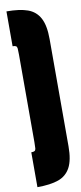

<svg xmlns="http://www.w3.org/2000/svg" viewBox="-102 -780 418 993"><g transform="rotate(-10 107.5 -283.5)"><path d="M35 -513Q35 -537 34 -546Q33 -555 28 -558.5Q23 -562 10 -562V-745Q79 -745 121 -730Q163 -715 184 -676Q205 -637 205 -565V-2Q205 70 184 109Q163 148 121 163Q79 178 10 178V-5Q23 -5 28 -8.5Q33 -12 34 -21Q35 -30 35 -54Z"/></g></svg>

Font: FFF_tuoi-tre Black
Style: Regular
Weight: 900
Designer: bBox Type GmbH
Foundry: bBox Type GmbH
Version: Version 1.001